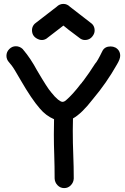

<svg xmlns="http://www.w3.org/2000/svg" viewBox="-20 -951 642 984"><path d="M309 13Q289 13 275 -1.5Q261 -16 260 -36Q260 -97 258 -157Q256 -210 256 -262L257 -340Q215 -358 184 -395Q142 -443 86 -540Q51 -602 37 -619L36 -620Q32 -626 27 -631Q13 -646 13 -665Q13 -685 27.5 -699.5Q42 -714 61 -714Q81 -714 96 -700L100 -695Q136 -653 170 -590Q226 -495 240 -481Q243 -476 244 -476Q259 -456 278 -440L280 -439Q292 -430 295 -430Q298 -430 300 -429Q308 -430 308.5 -430.5Q309 -431 310.5 -432Q312 -433 317 -436Q353 -467 394 -521Q398 -525 399 -526Q400 -527 400 -528Q400 -529 401.5 -530.5Q403 -532 405 -534Q438 -578 467 -624Q479 -636 505 -690Q517 -713 547 -713Q560 -713 572 -707Q596 -693 596 -665Q596 -648 579 -620Q526 -526 456 -443Q399 -369 354 -344L353 -281Q353 -219 355.5 -157.5Q358 -96 358 -36Q357 -16 343 -1.5Q329 13 309 13ZM305 -931Q324 -931 339 -916L441 -837Q465 -822 465 -795Q465 -782 458 -771Q443 -746 415 -746Q403 -746 392 -753Q314 -811 305 -820Q303 -819 218 -753Q207 -746 195 -746Q188 -746 181 -748Q144 -761 144 -796Q144 -822 169 -838L270 -916Q285 -931 305 -931Z"/></svg>

Font: Bad Comic
Style: Regular
Weight: 400
Designer: GGBotNet
Foundry: f0n7
Version: 0.9